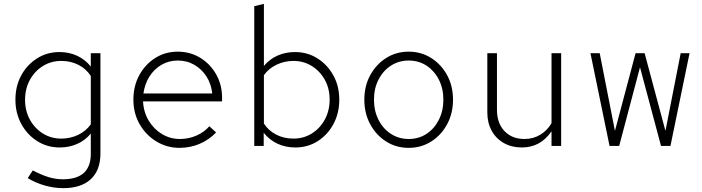

<svg xmlns="http://www.w3.org/2000/svg" viewBox="-20 -757 3640 996"><path d="M308 219Q261 219 213 205.5Q165 192 124 167L150 127Q196 151 232.5 162Q269 173 306 173Q451 173 451 41V-64Q421 -28 379.5 -10Q338 8 290 8Q225 8 173 -25Q121 -58 90.5 -114Q60 -170 60 -240Q60 -310 90 -365.5Q120 -421 172 -454Q224 -487 288 -487Q338 -487 379.5 -468Q421 -449 451 -412V-481H501V39Q501 126 451 172.5Q401 219 308 219ZM298 -38Q345 -38 385.5 -57.5Q426 -77 451 -112V-363Q427 -400 387 -420.5Q347 -441 298 -441Q245 -441 202.5 -414.5Q160 -388 135 -342.5Q110 -297 110 -239Q110 -182 135 -136.5Q160 -91 202.5 -64.5Q245 -38 298 -38Z M911 10Q846 10 791.5 -23Q737 -56 704.5 -112.5Q672 -169 672 -240Q672 -311 702.5 -367Q733 -423 785 -456Q837 -489 902 -489Q967 -489 1019 -457Q1071 -425 1101.5 -371Q1132 -317 1132 -250V-231H722Q725 -175 751.5 -131Q778 -87 820.5 -61.5Q863 -36 913 -36Q958 -36 998.5 -53.5Q1039 -71 1066 -102L1101 -70Q1065 -32 1016 -11Q967 10 911 10ZM724 -272H1081Q1076 -321 1051.5 -359.5Q1027 -398 988.5 -420.5Q950 -443 902 -443Q856 -443 818 -421Q780 -399 755.5 -360.5Q731 -322 724 -272Z M1299 0V-725L1349 -737V-415Q1379 -451 1420.5 -469Q1462 -487 1510 -487Q1575 -487 1627 -454Q1679 -421 1709.5 -365.5Q1740 -310 1740 -240Q1740 -170 1710 -114Q1680 -58 1628.5 -25Q1577 8 1512 8Q1461 8 1419.5 -11.5Q1378 -31 1348 -68V0ZM1502 -38Q1555 -38 1597.5 -64.5Q1640 -91 1665 -137Q1690 -183 1690 -240Q1690 -298 1665 -343Q1640 -388 1597.5 -414.5Q1555 -441 1502 -441Q1456 -441 1415 -421.5Q1374 -402 1349 -367V-116Q1373 -79 1413 -58.5Q1453 -38 1502 -38Z M2100 10Q2035 10 1983 -23Q1931 -56 1900.5 -112.5Q1870 -169 1870 -240Q1870 -311 1900.5 -367Q1931 -423 1983 -456Q2035 -489 2100 -489Q2165 -489 2217 -456Q2269 -423 2299.5 -367Q2330 -311 2330 -240Q2330 -169 2299.5 -112.5Q2269 -56 2217 -23Q2165 10 2100 10ZM2100 -36Q2152 -36 2192.5 -62.5Q2233 -89 2256.5 -135.5Q2280 -182 2280 -240Q2280 -298 2256.5 -344Q2233 -390 2192.5 -416.5Q2152 -443 2100 -443Q2049 -443 2008 -416.5Q1967 -390 1943.5 -344Q1920 -298 1920 -240Q1920 -182 1943.5 -135.5Q1967 -89 2008 -62.5Q2049 -36 2100 -36Z M2687 8Q2634 8 2593.5 -15Q2553 -38 2530.5 -79Q2508 -120 2508 -173V-481H2558V-187Q2558 -118 2597 -77Q2636 -36 2701 -36Q2746 -36 2782.5 -58Q2819 -80 2841 -118V-481H2891V0H2841V-76Q2784 8 2687 8Z M3142 0 3043 -481H3091L3170 -78L3277 -481H3324L3432 -78L3511 -481H3557L3458 0H3409L3300 -408L3192 0Z"/></svg>

Font: Red Hat Mono
Style: Regular
Weight: 300
Monospace: yes
Designer: Pentagram, MCKL
Foundry: Pentagram, MCKL
Version: Version 1.023